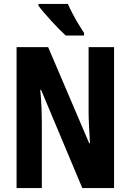

<svg xmlns="http://www.w3.org/2000/svg" viewBox="-20 -953 662 973"><path d="M558 0H397L188 -498H184Q189 -446 190.5 -404Q192 -362 192 -331V0H64V-714H224L432 -227H436Q433 -277 431 -317.5Q429 -358 429 -389V-714H558ZM324 -933Q333 -912 348 -883.5Q363 -855 379 -828.5Q395 -802 406 -786V-773H313Q300 -785 280.5 -804.5Q261 -824 240.5 -846.5Q220 -869 202.5 -889.5Q185 -910 175 -924V-933Z"/></svg>

Font: Noto Sans ExtraCondensed
Style: Bold
Weight: 700
Width: 2
Designer: Monotype Design Team
Foundry: Monotype Imaging Inc.
Version: Version 2.013; ttfautohint (v1.8.4.7-5d5b)